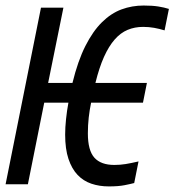

<svg xmlns="http://www.w3.org/2000/svg" viewBox="-29 -666 630 694"><path d="M232.9 -366.2Q252.4 -445.8 279.5 -499.5Q306.6 -553.2 339.6 -585.7Q372.6 -618.2 410.4 -632.1Q448.2 -646 490.2 -646Q521.5 -646 543 -642.6Q564.5 -639.2 581.5 -633.8L565.9 -556.2Q546.9 -562 528.1 -565.4Q509.3 -568.8 488.3 -568.8Q458 -568.8 432.4 -558.1Q406.7 -547.4 385.5 -523.2Q364.3 -499 346.9 -460.4Q329.6 -421.9 315.9 -366.2H502L487.8 -294.9H300.3Q294.9 -269 291.7 -241Q288.6 -212.9 288.6 -184.1Q288.6 -122.1 312.3 -95.9Q335.9 -69.8 384.3 -69.8Q405.3 -69.8 425 -73Q444.8 -76.2 471.7 -82.5L456.1 -4.4Q443.4 -1 421.1 3.4Q398.9 7.8 364.3 7.8Q330.1 7.8 301.3 -2Q272.5 -11.7 251.5 -33.7Q230.5 -55.7 218.5 -91.6Q206.5 -127.4 206.5 -179.7Q206.5 -205.1 209.7 -235.6Q212.9 -266.1 218.3 -294.9H130.9L71.8 0H-8.8L119.1 -638.2H200.2L145 -366.2Z"/></svg>

Font: Code New Roman
Style: Italic
Weight: 400
Italic angle: -11°
Monospace: yes
Designer: Sam Radian
Foundry: Code New Roman
Version: Version 1.508 October 19, 2014